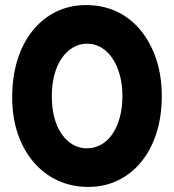

<svg xmlns="http://www.w3.org/2000/svg" viewBox="-20 -718 685 756"><path d="M328 18Q262 18 207 -7.5Q152 -33 112 -80Q72 -127 50 -191.5Q28 -256 28 -335Q28 -416 49 -483Q70 -550 109 -598Q148 -646 201.5 -672Q255 -698 319 -698Q385 -698 439.5 -672.5Q494 -647 533.5 -599Q573 -551 595 -485.5Q617 -420 617 -339Q617 -260 596 -194Q575 -128 536 -80.5Q497 -33 444 -7.5Q391 18 328 18ZM322 -134Q352 -134 378 -148.5Q404 -163 422.5 -190Q441 -217 451.5 -255Q462 -293 462 -339Q462 -386 451.5 -423.5Q441 -461 422.5 -488.5Q404 -516 378.5 -531Q353 -546 323 -546Q293 -546 267.5 -531Q242 -516 223 -488.5Q204 -461 194 -423Q184 -385 184 -339Q184 -293 194 -255Q204 -217 223 -190Q242 -163 267 -148.5Q292 -134 322 -134Z"/></svg>

Font: Fredoka SemiCondensed SemiBold
Style: Regular
Weight: 600
Width: 4
Designer: Ben Nathan
Foundry: Milena B. Brandão, Ben Nathan
Version: Version 2.001